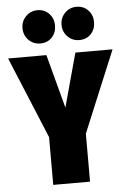

<svg xmlns="http://www.w3.org/2000/svg" viewBox="-80 -984 685 1029"><g transform="rotate(-5 263.0 -470.0)"><path d="M544 -696 362 -258V0H164V-257L-18 -696H188L265 -407L344 -696ZM248 -851Q248 -812 224 -786.5Q200 -761 161 -761Q124 -761 98.5 -787Q73 -813 73 -851Q73 -888 98.5 -914Q124 -940 161 -940Q199 -940 223.5 -914Q248 -888 248 -851ZM458 -851Q458 -812 434 -786.5Q410 -761 371 -761Q334 -761 308.5 -787Q283 -813 283 -851Q283 -888 308.5 -914Q334 -940 371 -940Q409 -940 433.5 -914Q458 -888 458 -851Z"/></g></svg>

Font: Fira Sans Extra Condensed Black
Style: Regular
Weight: 900
Width: 1
Designer: Carrois Corporate & Edenspiekermann AG
Foundry: Carrois Corporate GbR & Edenspiekermann AG
Version: Version 4.203